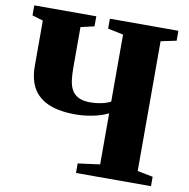

<svg xmlns="http://www.w3.org/2000/svg" viewBox="-82 -824 890 904"><g transform="rotate(10 363.0 -371.5)"><path d="M445 -303.5Q412 -287.5 370.5 -279.2Q329 -271 289 -271Q243 -271 206.5 -278.5Q170 -286 142.8 -301.2Q115.5 -316.5 97.5 -339.2Q79.5 -362 70.5 -392.8Q61.5 -423.5 61.5 -462V-679.5L9.5 -695V-743H306V-695L241.5 -680V-482.5Q241.5 -452 245 -425.8Q248.5 -399.5 259.5 -380Q270.5 -360.5 291.8 -349.8Q313 -339 347.5 -339Q365.5 -339 384 -341.5Q402.5 -344 418.8 -349Q435 -354 445 -360V-680L371 -695.5V-743H698.5V-695.5L624.5 -680V-59.5L698.5 -45V0H340V-45.5L445 -59.5Z"/></g></svg>

Font: Merriweather 72pt Black
Style: Regular
Weight: 900
Version: Version 2.100